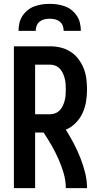

<svg xmlns="http://www.w3.org/2000/svg" viewBox="-20 -975 515 995"><path d="M52 0V-735H240Q268 -735 295 -728.5Q322 -722 345.5 -707Q369 -692 386 -669.5Q403 -647 413.5 -621Q424 -595 427.5 -567Q431 -539 431 -511Q431 -480 426 -449Q421 -418 408 -389.5Q395 -361 372.5 -338Q350 -315 321 -303Q343 -268 362 -232Q381 -196 396 -158Q411 -120 421 -80.5Q431 -41 431 0H321Q321 -39 310 -77Q299 -115 283 -151Q267 -187 247.5 -221Q228 -255 206 -288H162V0ZM162 -383H240Q254 -383 267.5 -388.5Q281 -394 290.5 -404.5Q300 -415 306 -428Q312 -441 315.5 -455Q319 -469 320 -483Q321 -497 321 -511Q321 -526 320 -540Q319 -554 315.5 -568Q312 -582 306 -595Q300 -608 290.5 -618.5Q281 -629 267.5 -634.5Q254 -640 240 -640H162ZM76 -815Q76 -835 80.5 -855Q85 -875 96 -892Q107 -909 123 -922Q139 -935 158 -942Q177 -949 197 -952Q217 -955 237 -955Q258 -955 278 -952Q298 -949 317 -942Q336 -935 352 -922Q368 -909 379 -892Q390 -875 394.5 -855Q399 -835 399 -815H310Q310 -829 305 -842Q300 -855 289 -863.5Q278 -872 264.5 -875Q251 -878 238 -878Q224 -878 210.5 -875Q197 -872 186 -863.5Q175 -855 170 -842Q165 -829 165 -815Z"/></svg>

Font: Iosevka QP
Style: Bold
Weight: 700
Designer: Belleve Invis
Foundry: Belleve Invis
Version: Version 20.0.0; ttfautohint (v1.8.4)